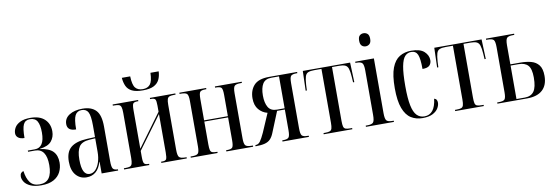

<svg xmlns="http://www.w3.org/2000/svg" viewBox="-56 -1151 4504 1559"><g transform="rotate(-10 2196.0 -371.0)"><path d="M184 10Q129 10 95 -5.5Q61 -21 46 -44Q31 -67 31 -89Q31 -107 39.5 -117Q48 -127 60 -129Q68 -68 93.5 -34Q119 0 171 0Q225 0 250 -35.5Q275 -71 275 -141Q275 -277 181 -277H124V-287H181Q262 -287 262 -412Q262 -473 244.5 -504Q227 -535 184 -535Q145 -535 130 -503Q115 -471 115 -392Q82 -392 64 -406Q46 -420 46 -443Q46 -466 59.5 -489.5Q73 -513 105 -529Q137 -545 190 -545Q266 -545 306.5 -507Q347 -469 347 -407Q347 -359 319 -325.5Q291 -292 223 -284V-282Q297 -272 329 -239Q361 -206 361 -147Q361 -105 343 -69Q325 -33 286 -11.5Q247 10 184 10Z M557 10Q504 10 470 -29Q436 -68 436 -141Q436 -220 480 -256.5Q524 -293 615 -297L680 -300V-396Q680 -475 664.5 -505Q649 -535 611 -535Q573 -535 556.5 -503Q540 -471 540 -388Q468 -388 468 -444Q468 -491 510 -518Q552 -545 619 -545Q692 -545 729.5 -506Q767 -467 767 -372V-87Q767 -38 777.5 -24Q788 -10 816 -10H818V0H682V-96H680Q649 10 557 10ZM586 -13Q614 -13 635 -35Q656 -57 668 -94.5Q680 -132 680 -178V-290L634 -287Q570 -283 546.5 -248Q523 -213 523 -141Q523 -75 539 -44Q555 -13 586 -13Z M1130 -606Q1072 -606 1040 -622Q1008 -638 994.5 -667.5Q981 -697 978 -736H1047Q1049 -666 1069.5 -641Q1090 -616 1130 -616Q1171 -616 1191.5 -641.5Q1212 -667 1214 -736H1282Q1280 -697 1266 -668Q1252 -639 1220 -622.5Q1188 -606 1130 -606ZM867 0V-10H879Q904 -10 917 -14.5Q930 -19 935 -35Q940 -51 940 -83V-453Q940 -486 935 -501.5Q930 -517 917 -521.5Q904 -526 879 -526H867V-536H1077V-526H1070Q1042 -526 1034 -515Q1026 -504 1026 -462V-143L1224 -413V-463Q1224 -504 1216.5 -515Q1209 -526 1184 -526H1174V-536H1384V-526H1374Q1349 -526 1335 -521.5Q1321 -517 1316 -501.5Q1311 -486 1311 -453V-84Q1311 -36 1323.5 -23Q1336 -10 1374 -10H1384V0H1174V-10H1185Q1210 -10 1217 -22.5Q1224 -35 1224 -78V-394L1026 -125V-76Q1026 -33 1034.5 -21.5Q1043 -10 1069 -10H1075V0Z M1417 0V-10H1430Q1466 -10 1478 -22Q1490 -34 1490 -81V-455Q1490 -502 1478 -514Q1466 -526 1430 -526H1417V-536H1638V-526H1630Q1596 -526 1586 -514Q1576 -502 1576 -455V-280H1772V-455Q1772 -502 1762 -514Q1752 -526 1717 -526H1710V-536H1931V-526H1919Q1883 -526 1870.5 -514Q1858 -502 1858 -455V-81Q1858 -35 1870.5 -22.5Q1883 -10 1921 -10H1931V0H1710V-10H1717Q1752 -10 1762 -22.5Q1772 -35 1772 -81V-270H1576V-81Q1576 -50 1580 -34.5Q1584 -19 1596.5 -14.5Q1609 -10 1633 -10H1638V0Z M1951 0V-10H1954Q1976 -10 1991.5 -31Q2007 -52 2028 -98L2094 -251Q2052 -261 2023 -295Q1994 -329 1994 -387Q1994 -453 2031.5 -494.5Q2069 -536 2157 -536H2388V-526H2383Q2345 -526 2334.5 -513Q2324 -500 2324 -454V-82Q2324 -36 2335 -23Q2346 -10 2383 -10H2391V0H2173V-10H2180Q2215 -10 2226 -23Q2237 -36 2237 -82V-253H2173L2103 -81Q2091 -51 2073.5 -33Q2056 -15 2027 -7.5Q1998 0 1951 0ZM2174 -263H2237V-526H2174Q2123 -526 2102 -491.5Q2081 -457 2081 -395Q2081 -335 2102 -299Q2123 -263 2174 -263Z M2513 0V-10H2526Q2552 -10 2565 -15Q2578 -20 2582.5 -35.5Q2587 -51 2587 -82V-526H2527Q2495 -526 2477 -518.5Q2459 -511 2452 -488Q2445 -465 2442 -420L2440 -374H2430L2435 -536H2825L2831 -374H2821L2818 -420Q2815 -465 2807.5 -487.5Q2800 -510 2782.5 -518Q2765 -526 2732 -526H2674V-82Q2674 -51 2678 -35.5Q2682 -20 2695 -15Q2708 -10 2733 -10H2749V0Z M2973 -644Q2954 -644 2941 -656.5Q2928 -669 2928 -698Q2928 -728 2941 -740Q2954 -752 2973 -752Q2992 -752 3005.5 -740Q3019 -728 3019 -698Q3019 -669 3005.5 -656.5Q2992 -644 2973 -644ZM2861 0V-10H2874Q2910 -10 2922.5 -23Q2935 -36 2935 -85V-452Q2935 -499 2923 -512.5Q2911 -526 2877 -526H2867V-536H3021V-84Q3021 -36 3033.5 -23Q3046 -10 3081 -10H3092V0Z M3327 10Q3274 10 3233 -15.5Q3192 -41 3169 -102Q3146 -163 3146 -268Q3146 -375 3169 -435Q3192 -495 3233.5 -520Q3275 -545 3329 -545Q3403 -545 3436.5 -514Q3470 -483 3470 -442Q3470 -417 3454 -400Q3438 -383 3395 -383Q3395 -469 3380.5 -502Q3366 -535 3328 -535Q3297 -535 3276 -512.5Q3255 -490 3244 -432.5Q3233 -375 3233 -269Q3233 -169 3245 -110.5Q3257 -52 3282 -26.5Q3307 -1 3344 -1Q3431 -1 3446 -129Q3460 -125 3465.5 -115.5Q3471 -106 3471 -92Q3471 -71 3457.5 -47.5Q3444 -24 3412.5 -7Q3381 10 3327 10Z M3597 0V-10H3610Q3636 -10 3649 -15Q3662 -20 3666.5 -35.5Q3671 -51 3671 -82V-526H3611Q3579 -526 3561 -518.5Q3543 -511 3536 -488Q3529 -465 3526 -420L3524 -374H3514L3519 -536H3909L3915 -374H3905L3902 -420Q3899 -465 3891.5 -487.5Q3884 -510 3866.5 -518Q3849 -526 3816 -526H3758V-82Q3758 -51 3762 -35.5Q3766 -20 3779 -15Q3792 -10 3817 -10H3833V0Z M3945 0V-10H3957Q3997 -10 4007.5 -23.5Q4018 -37 4018 -80V-452Q4018 -499 4007 -512.5Q3996 -526 3957 -526H3945V-536H4177V-526H4167Q4127 -526 4115.5 -512.5Q4104 -499 4104 -454V-296H4186Q4235 -296 4274.5 -285.5Q4314 -275 4337.5 -245Q4361 -215 4361 -156Q4361 -80 4317.5 -40Q4274 0 4191 0ZM4173 -10Q4224 -10 4248.5 -44Q4273 -78 4273 -158Q4273 -230 4247.5 -258Q4222 -286 4169 -286H4104V-10Z"/></g></svg>

Font: Noto Serif Display ExtraCondensed
Style: Regular
Weight: 400
Width: 2
Designer: Monotype Design Team
Foundry: Monotype Imaging Inc.
Version: Version 2.009